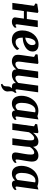

<svg xmlns="http://www.w3.org/2000/svg" viewBox="1642 -2253 860 4184"><g transform="rotate(90 2072.0 -161.0)"><path d="M510 -105.5Q508 -86 513.2 -77.2Q518.5 -68.5 528 -68.5Q536.5 -68.5 545.5 -73Q554.5 -77.5 573 -91.5L587 -58.5Q582 -50.5 565 -34Q548 -17.5 520.5 -3.8Q493 10 456.5 10Q424.5 10 401.5 0.5Q378.5 -9 367.5 -26.2Q356.5 -43.5 359.5 -66.5L385.5 -251.5H221L186.5 0H43L107 -473L56 -501L64 -542.5L232 -567.5L262 -553.5L230 -316H394L427 -554.5H571.5Z M1070.5 -104Q1057.5 -82.5 1027.8 -55.8Q998 -29 953.2 -8.8Q908.5 11.5 849.5 11.5Q792.5 11.5 753.2 -7.5Q714 -26.5 689.8 -58.8Q665.5 -91 654.5 -131Q643.5 -171 643 -212.5Q643 -289.5 666 -354.8Q689 -420 730.8 -468.5Q772.5 -517 828.2 -544Q884 -571 949.5 -571Q1002.5 -571 1036 -554.8Q1069.5 -538.5 1085.8 -510.5Q1102 -482.5 1103 -448Q1104 -400 1084.2 -363.5Q1064.5 -327 1031.2 -301.2Q998 -275.5 957.5 -258.8Q917 -242 875.8 -234Q834.5 -226 799 -225Q799 -188.5 804.8 -160Q810.5 -131.5 822.5 -111.5Q834.5 -91.5 852.5 -81Q870.5 -70.5 894 -70.5Q930.5 -70.5 958 -82.8Q985.5 -95 1006.2 -113.8Q1027 -132.5 1042 -151ZM917 -505.5Q886.5 -505.5 865.2 -484.2Q844 -463 830 -428.8Q816 -394.5 808.8 -355.5Q801.5 -316.5 799.5 -281.5Q818.5 -282.5 841.2 -289.2Q864 -296 885.8 -308.8Q907.5 -321.5 925.5 -340Q943.5 -358.5 953.8 -382.5Q964 -406.5 962.5 -436Q961.5 -470.5 950 -488Q938.5 -505.5 917 -505.5Z M1817 249 1806.5 218.5Q1828.5 209.5 1839.8 197.5Q1851 185.5 1856 168.5Q1861 154 1861.2 136.2Q1861.5 118.5 1862.5 98.5Q1863 60 1881.2 37.2Q1899.5 14.5 1914.5 -5L1995.5 -49.5Q1981 -31 1974 -11.5Q1967 8 1967 30.5Q1967 45 1970.2 66Q1973.5 87 1973.5 107Q1973.5 137 1959.5 162.5Q1945.5 188 1920.5 207.5Q1899 224 1872.5 234.8Q1846 245.5 1817 249ZM1340.5 -288.5Q1337.5 -268 1334.2 -246.2Q1331 -224.5 1328.5 -204Q1326 -183.5 1324.2 -166.5Q1322.5 -149.5 1322.5 -137.5Q1322.5 -99 1335.2 -83Q1348 -67 1374 -67Q1394.5 -67 1414 -75.5Q1433.5 -84 1450 -97.5Q1466.5 -111 1479.5 -126.5Q1485 -169.5 1491 -213.5Q1497 -257.5 1503.5 -301Q1509 -345 1514.8 -389Q1520.5 -433 1526.5 -476.2Q1532.5 -519.5 1538.5 -562.5H1683.5Q1676 -508.5 1668.2 -451.5Q1660.5 -394.5 1653.2 -341.5Q1646 -288.5 1640.5 -245Q1635 -201.5 1631.5 -173.2Q1628 -145 1628 -137.5Q1628 -99 1641.5 -83Q1655 -67 1679.5 -67Q1700.5 -67 1720.5 -76.2Q1740.5 -85.5 1757.5 -99.8Q1774.5 -114 1787 -129.5L1846 -562.5H1991.5L1928.5 -105.5Q1926 -86 1931.5 -77.2Q1937 -68.5 1947.5 -68.5Q1956 -68.5 1965.2 -73.5Q1974.5 -78.5 1993.5 -92.5L2006.5 -60Q2002 -52 1984.8 -35.2Q1967.5 -18.5 1939.8 -4.2Q1912 10 1875.5 10Q1827.5 10 1807 -11.8Q1786.5 -33.5 1792 -67.5L1789.5 -76.5Q1776 -61.5 1758.2 -46Q1740.5 -30.5 1718.2 -18Q1696 -5.5 1669 2.2Q1642 10 1609.5 10Q1565.5 10 1539.2 -2.8Q1513 -15.5 1502.2 -37Q1491.5 -58.5 1494 -85H1492Q1479 -69.5 1462.5 -52.8Q1446 -36 1424 -21.8Q1402 -7.5 1374.8 1.2Q1347.5 10 1313 10Q1282.5 10 1250.8 -1.8Q1219 -13.5 1197 -41Q1175 -68.5 1174 -116Q1174 -133.5 1176 -155.2Q1178 -177 1181.2 -200.5Q1184.5 -224 1187.8 -247.8Q1191 -271.5 1194.5 -292.5L1220.5 -472.5L1160.5 -509.5L1168.5 -551.5L1349.5 -568L1373.5 -556Z M2519 -106.5Q2516.5 -86 2522 -77.2Q2527.5 -68.5 2538 -68.5Q2545.5 -68.5 2556 -73.5Q2566.5 -78.5 2583 -91.5L2597 -59Q2591.5 -51 2573.5 -34.2Q2555.5 -17.5 2527.2 -3.8Q2499 10 2462.5 10Q2431.5 10 2411 -4.8Q2390.5 -19.5 2388 -49.5L2389 -60.5Q2373.5 -43 2351.2 -26.8Q2329 -10.5 2300.8 -0.2Q2272.5 10 2237.5 10Q2178 10 2140.2 -18Q2102.5 -46 2084.8 -92.5Q2067 -139 2067 -194.5Q2067 -250.5 2081.2 -304.5Q2095.5 -358.5 2123.2 -406.2Q2151 -454 2191.5 -490.2Q2232 -526.5 2284.2 -547.2Q2336.5 -568 2399.5 -568Q2427 -568 2458.8 -561.5Q2490.5 -555 2512 -547L2583 -568ZM2428 -497Q2418.5 -500.5 2408.2 -501.8Q2398 -503 2388 -503Q2352 -503 2324.8 -484.8Q2297.5 -466.5 2277.8 -435.5Q2258 -404.5 2245.2 -365Q2232.5 -325.5 2226.8 -283.2Q2221 -241 2221 -200.5Q2221 -159.5 2230.5 -130.2Q2240 -101 2257 -85.5Q2274 -70 2297 -70Q2309 -70 2319.8 -73.8Q2330.5 -77.5 2340.5 -83.5Q2350.5 -89.5 2359.2 -97Q2368 -104.5 2375.5 -112.5Z M2882 -556.5 2873 -449.5Q2888.5 -474.5 2910.5 -496Q2932.5 -517.5 2957.8 -533.8Q2983 -550 3011 -559Q3039 -568 3067.5 -568Q3103 -568 3127.5 -555Q3152 -542 3165.5 -512.2Q3179 -482.5 3182 -432Q3182 -424 3182 -415.5Q3182 -407 3181.5 -398Q3181 -389 3180 -379.5L3159.5 -410.5Q3175.5 -449 3197.5 -478Q3219.5 -507 3246.8 -527.2Q3274 -547.5 3306 -557.8Q3338 -568 3374.5 -568Q3429.5 -568 3465.5 -535.2Q3501.5 -502.5 3501.5 -420.5Q3501.5 -404.5 3497.5 -373.8Q3493.5 -343 3488 -308.5Q3482.5 -274 3477.5 -247Q3473 -222 3468 -194.5Q3463 -167 3459.5 -141.8Q3456 -116.5 3455.5 -97.5Q3455.5 -79.5 3460.8 -74Q3466 -68.5 3473.5 -68.5Q3482.5 -68.5 3492.2 -73.8Q3502 -79 3519.5 -93L3533 -60Q3527.5 -53 3510.2 -36Q3493 -19 3463.8 -4.5Q3434.5 10 3393 10Q3354 10 3334.2 -1.8Q3314.5 -13.5 3308.2 -31.8Q3302 -50 3302.5 -68.5Q3302.5 -84 3306.2 -108.8Q3310 -133.5 3315.5 -161.8Q3321 -190 3325.5 -218Q3330 -244.5 3335.5 -277.2Q3341 -310 3344.8 -343.5Q3348.5 -377 3348 -405.5Q3347.5 -448 3337.2 -462.2Q3327 -476.5 3305 -476.5Q3286 -476.5 3265 -466Q3244 -455.5 3224 -435.8Q3204 -416 3187.2 -388.5Q3170.5 -361 3159.5 -327.5L3182.5 -410Q3182 -386.5 3180 -358.2Q3178 -330 3175.2 -301Q3172.5 -272 3169 -247L3139 0H2993.5L3022 -217Q3026 -244.5 3029.8 -277Q3033.5 -309.5 3036.2 -342.2Q3039 -375 3038.5 -403Q3037.5 -449.5 3026 -463Q3014.5 -476.5 2988.5 -476.5Q2974.5 -476.5 2957.8 -467.8Q2941 -459 2923.5 -443Q2906 -427 2890 -406.2Q2874 -385.5 2861.5 -362.5L2812 0H2668L2732 -473L2680.5 -501L2688.5 -542.5L2857 -568Z M4045.5 -106.5Q4043 -86 4048.5 -77.2Q4054 -68.5 4064.5 -68.5Q4072 -68.5 4082.5 -73.5Q4093 -78.5 4109.5 -91.5L4123.5 -59Q4118 -51 4100 -34.2Q4082 -17.5 4053.8 -3.8Q4025.5 10 3989 10Q3958 10 3937.5 -4.8Q3917 -19.5 3914.5 -49.5L3915.5 -60.5Q3900 -43 3877.8 -26.8Q3855.5 -10.5 3827.2 -0.2Q3799 10 3764 10Q3704.5 10 3666.8 -18Q3629 -46 3611.2 -92.5Q3593.5 -139 3593.5 -194.5Q3593.5 -250.5 3607.8 -304.5Q3622 -358.5 3649.8 -406.2Q3677.5 -454 3718 -490.2Q3758.5 -526.5 3810.8 -547.2Q3863 -568 3926 -568Q3953.5 -568 3985.2 -561.5Q4017 -555 4038.5 -547L4109.5 -568ZM3954.5 -497Q3945 -500.5 3934.8 -501.8Q3924.5 -503 3914.5 -503Q3878.5 -503 3851.2 -484.8Q3824 -466.5 3804.2 -435.5Q3784.5 -404.5 3771.8 -365Q3759 -325.5 3753.2 -283.2Q3747.5 -241 3747.5 -200.5Q3747.5 -159.5 3757 -130.2Q3766.5 -101 3783.5 -85.5Q3800.5 -70 3823.5 -70Q3835.5 -70 3846.2 -73.8Q3857 -77.5 3867 -83.5Q3877 -89.5 3885.8 -97Q3894.5 -104.5 3902 -112.5Z"/></g></svg>

Font: Merriweather ExtraBold
Style: Italic
Weight: 800
Italic angle: -7.8°
Version: Version 2.101